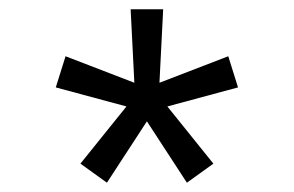

<svg xmlns="http://www.w3.org/2000/svg" viewBox="-20 -720 632 413"><path d="M261 -700H331L323 -542L471 -599L492 -532L340 -491L439 -368L382 -327L296 -459L210 -327L153 -368L252 -491L100 -532L121 -599L269 -542Z"/></svg>

Font: jost-mod-400
Style: Regular
Weight: 400
Version: Version 3.200; ttfautohint (v0.97) -l 8 -r 50 -G 200 -x 14 -